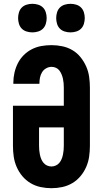

<svg xmlns="http://www.w3.org/2000/svg" viewBox="-20 -980 540 1008"><path d="M250 8Q221 8 193 2Q165 -4 140.5 -18.5Q116 -33 97.5 -55Q79 -77 67.5 -103.5Q56 -130 52 -158Q48 -186 48 -215V-425H315V-520Q315 -532 314 -543.5Q313 -555 310.5 -566.5Q308 -578 303.5 -589Q299 -600 292 -609.5Q285 -619 274 -624Q263 -629 251 -629Q236 -629 222.5 -621.5Q209 -614 201 -601Q193 -588 190 -573Q187 -558 187 -543V-540H50V-546Q50 -572 56 -598.5Q62 -625 74 -648.5Q86 -672 105 -691Q124 -710 148 -722Q172 -734 198 -738.5Q224 -743 251 -743Q279 -743 307.5 -737Q336 -731 360.5 -716.5Q385 -702 403 -679.5Q421 -657 432.5 -631Q444 -605 448 -576.5Q452 -548 452 -520V-215Q452 -186 448 -158Q444 -130 432.5 -103.5Q421 -77 402.5 -55Q384 -33 359.5 -18.5Q335 -4 307 2Q279 8 250 8ZM250 -106Q262 -106 273 -111Q284 -116 291.5 -125Q299 -134 303.5 -145Q308 -156 310.5 -168Q313 -180 314 -191.5Q315 -203 315 -215V-311H185V-215Q185 -203 186 -191.5Q187 -180 189.5 -168Q192 -156 196.5 -145Q201 -134 208.5 -125Q216 -116 227 -111Q238 -106 250 -106ZM350 -810Q335 -810 320 -814.5Q305 -819 294.5 -829.5Q284 -840 279.5 -855Q275 -870 275 -885Q275 -900 279.5 -915Q284 -930 294.5 -940.5Q305 -951 320 -955.5Q335 -960 350 -960Q365 -960 380 -955.5Q395 -951 405.5 -940.5Q416 -930 420.5 -915Q425 -900 425 -885Q425 -870 420.5 -855Q416 -840 405.5 -829.5Q395 -819 380 -814.5Q365 -810 350 -810ZM150 -810Q135 -810 120 -814.5Q105 -819 94.5 -829.5Q84 -840 79.5 -855Q75 -870 75 -885Q75 -900 79.5 -915Q84 -930 94.5 -940.5Q105 -951 120 -955.5Q135 -960 150 -960Q165 -960 180 -955.5Q195 -951 205.5 -940.5Q216 -930 220.5 -915Q225 -900 225 -885Q225 -870 220.5 -855Q216 -840 205.5 -829.5Q195 -819 180 -814.5Q165 -810 150 -810Z"/></svg>

Font: Iosevka Heavy
Style: Regular
Weight: 900
Monospace: yes
Designer: Belleve Invis
Foundry: Belleve Invis
Version: Version 32.5.0; ttfautohint (v1.8.4)